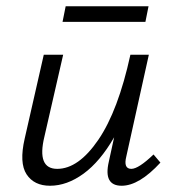

<svg xmlns="http://www.w3.org/2000/svg" viewBox="-20 -589 558 614"><path d="M455 -569 445 -519H180L190 -569ZM471 -95 493 -69Q425 5 369 5Q310 5 328 -72L345 -150Q300 -72 247 -33.5Q194 5 140 5Q89 5 65 -31.5Q41 -68 59 -146L120 -414H182L122 -152Q97 -49 163 -49Q231 -49 294.5 -142Q358 -235 397 -414H456L384 -89Q374 -49 400 -49Q423 -49 471 -95Z"/></svg>

Font: EauTest
Style: Italic
Weight: 400
Italic angle: -12°
Designer: Christian Thalmann (Catharsis Fonts)
Version: Version 0.001;PS 000.001;hotconv 1.0.88;makeotf.lib2.5.64775